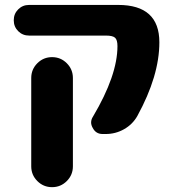

<svg xmlns="http://www.w3.org/2000/svg" viewBox="-20 -567 700 783"><path d="M629.9 -394.5Q629.9 -257.8 540 -93.8Q520.5 -59.6 485.8 -40Q451.2 -20.5 411.1 -20.5H398.4Q371.1 -20.5 358.4 -44.9Q351.6 -56.6 351.6 -67.4Q351.6 -80.1 359.4 -91.8Q459 -259.8 459 -378.9Q459 -404.3 449.2 -413.1Q439.5 -421.9 412.1 -421.9H98.6Q72.3 -421.9 54.2 -439.9Q36.1 -458 36.1 -484.4Q36.1 -510.7 54.2 -528.8Q72.3 -546.9 98.6 -546.9H460Q460.9 -546.9 461.9 -546.9Q629.9 -546.9 629.9 -394.5ZM107.4 111.3V-249Q107.4 -284.2 132.3 -309.1Q157.2 -334 192.4 -334Q227.5 -334 252.4 -309.1Q277.3 -284.2 277.3 -249V111.3Q277.3 146.5 252.4 171.4Q227.5 196.3 192.4 196.3Q157.2 196.3 132.3 171.4Q107.4 146.5 107.4 111.3Z"/></svg>

Font: Gen Jyuu GothicX Heavy
Style: Bold
Weight: 900
Designer: [Source Han Sans]
Ryoko NISHIZUKA  (kana & ideographs); Paul D. Hunt (Latin, Greek & Cyrillic); Wenlong ZHANG  (bopomofo
Version: Version 1.002.20150607